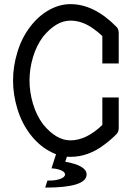

<svg xmlns="http://www.w3.org/2000/svg" viewBox="-20 -729 621 905"><path d="M244.1 -2Q227.5 -8.3 211.4 -17.6Q161.6 -44.9 122.3 -96.2Q83 -147.5 62.3 -214.8Q41.5 -282.2 41.5 -349.6Q41.5 -417 62.3 -484.4Q83 -551.8 122.3 -603Q161.6 -654.3 211.2 -681.9Q260.7 -709.5 312 -709.5Q424.8 -709.5 530.3 -601.1Q538.6 -592.3 539.6 -575.2V-429.7H462.4V-559.1Q442.4 -578.1 418.9 -594.7Q366.7 -631.8 312 -631.8Q245.1 -631.8 183.1 -556.2Q151.9 -514.6 135.5 -459.5Q119.1 -404.3 119.1 -349.6Q119.1 -294.9 135.5 -239.7Q151.9 -184.6 183.1 -143.1Q245.1 -67.4 312 -67.4Q386.7 -67.4 462.4 -140.1V-269.5H539.6V-124Q538.6 -106.9 530.3 -98.1Q505.4 -72.3 472.7 -47.9Q397 10.3 312 10.3Q303.7 10.3 295.4 9.8L287.6 33.2Q388.2 51.3 388.2 93.3Q388.2 155.3 192.9 155.3L203.6 122.1H212.9Q243.7 122.1 265.1 113.8Q286.6 105.5 286.6 93.3Q286.6 82 268.3 74Q250 65.9 222.7 64.5Z"/></svg>

Font: Turpis
Style: Regular
Weight: 400
Designer: GGBotNet
Foundry: f0n7
Version: 1.00